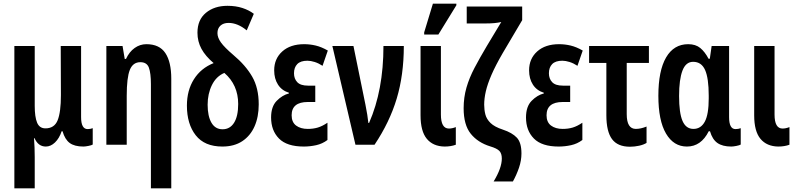

<svg xmlns="http://www.w3.org/2000/svg" viewBox="-20 -796 4378 1056"><path d="M59 240V-543H171V-214Q171 -153 184 -121.5Q197 -90 230 -90Q279 -90 297 -134.5Q315 -179 315 -273L314 -543H426V-152Q426 -86 462 -86Q477 -86 490 -91V-1Q484 3 466.5 6.5Q449 10 439 10Q390 10 363.5 -9.5Q337 -29 324 -74H319Q306 -35 282.5 -12.5Q259 10 232 10Q190 10 170 -36H167Q171 15 171 68V240Z M810 240V-333Q810 -393 799 -423.5Q788 -454 752 -454Q711 -454 694 -411.5Q677 -369 677 -269V0H565V-543H654L666 -472H673Q691 -511 720.5 -532Q750 -553 785 -553Q857 -553 889.5 -504Q922 -455 922 -363V240Z M1203 10Q1105 10 1056.5 -52Q1008 -114 1008 -215Q1008 -299 1046.5 -360Q1085 -421 1155 -449Q1110 -487 1088 -527.5Q1066 -568 1066 -616Q1066 -687 1112.5 -725.5Q1159 -764 1231 -764Q1277 -764 1313.5 -752Q1350 -740 1376 -720L1337 -629Q1287 -670 1237 -670Q1209 -670 1192.5 -655Q1176 -640 1176 -614Q1176 -589 1195.5 -562Q1215 -535 1263 -494Q1331 -437 1367 -374.5Q1403 -312 1403 -222Q1403 -153 1380 -101Q1357 -49 1312.5 -19.5Q1268 10 1203 10ZM1204 -85Q1245 -85 1267.5 -121Q1290 -157 1290 -224Q1290 -329 1214 -395Q1169 -376 1145.5 -328Q1122 -280 1122 -220Q1122 -157 1143 -121Q1164 -85 1204 -85Z M1651 10Q1558 10 1514.5 -34Q1471 -78 1471 -150Q1471 -210 1502 -241.5Q1533 -273 1569 -282V-286Q1530 -298 1509 -330.5Q1488 -363 1488 -409Q1488 -473 1532.5 -513Q1577 -553 1653 -553Q1685 -553 1716.5 -545.5Q1748 -538 1783 -518L1754 -434Q1733 -448 1711 -455Q1689 -462 1671 -462Q1633 -462 1615 -443.5Q1597 -425 1597 -393Q1597 -363 1615 -344Q1633 -325 1674 -325H1714V-235H1673Q1584 -235 1584 -162Q1584 -124 1608.5 -105.5Q1633 -87 1673 -87Q1703 -87 1728 -94.5Q1753 -102 1781 -121V-26Q1753 -5 1719 2.5Q1685 10 1651 10Z M1935 0 1808 -543H1924L1990 -220Q1996 -190 2000 -165Q2004 -140 2006 -120H2010Q2089 -300 2089 -543H2201Q2201 -384 2162 -254Q2123 -124 2040 0Z M2425 10Q2362 9 2327.5 -32.5Q2293 -74 2293 -162V-543H2405V-166Q2405 -89 2449 -89Q2467 -89 2487 -97V0Q2460 10 2425 10ZM2313 -606V-618L2361 -776H2490V-767L2391 -606Z M2695 202Q2740 128 2740 76Q2740 48 2726.5 34Q2713 20 2676 9Q2608 -12 2569 -60.5Q2530 -109 2530 -201Q2530 -260 2545.5 -314Q2561 -368 2590 -423Q2619 -478 2657 -542L2737 -675Q2720 -671 2699.5 -669Q2679 -667 2651 -667H2547V-760H2852V-685L2745 -504Q2705 -435 2683 -384Q2661 -333 2652 -293.5Q2643 -254 2643 -220Q2643 -192 2649.5 -166.5Q2656 -141 2678 -119.5Q2700 -98 2746 -83Q2797 -66 2822.5 -39Q2848 -12 2848 48Q2848 87 2834.5 126.5Q2821 166 2801 202Z M3053 10Q2960 10 2916.5 -34Q2873 -78 2873 -150Q2873 -210 2904 -241.5Q2935 -273 2971 -282V-286Q2932 -298 2911 -330.5Q2890 -363 2890 -409Q2890 -473 2934.5 -513Q2979 -553 3055 -553Q3087 -553 3118.5 -545.5Q3150 -538 3185 -518L3156 -434Q3135 -448 3113 -455Q3091 -462 3073 -462Q3035 -462 3017 -443.5Q2999 -425 2999 -393Q2999 -363 3017 -344Q3035 -325 3076 -325H3116V-235H3075Q2986 -235 2986 -162Q2986 -124 3010.5 -105.5Q3035 -87 3075 -87Q3105 -87 3130 -94.5Q3155 -102 3183 -121V-26Q3155 -5 3121 2.5Q3087 10 3053 10Z M3445 11Q3377 11 3346 -31Q3315 -73 3315 -162V-450H3220V-543H3549V-450H3427V-168Q3427 -87 3477 -87Q3504 -87 3536 -100V-10Q3520 0 3495 5.5Q3470 11 3445 11Z M3758 10Q3685 10 3643 -61.5Q3601 -133 3601 -269Q3601 -407 3643.5 -480Q3686 -553 3765 -553Q3806 -553 3831.5 -532Q3857 -511 3877 -473H3884L3894 -543H3990V-152Q3990 -86 4025 -86Q4041 -86 4054 -91V-1Q4048 3 4030.5 6.5Q4013 10 4002 10Q3954 10 3926 -9.5Q3898 -29 3885 -74H3878Q3836 10 3758 10ZM3794 -87Q3835 -87 3856.5 -127Q3878 -167 3878 -255V-270Q3878 -366 3858 -411Q3838 -456 3792 -456Q3752 -456 3733.5 -407.5Q3715 -359 3715 -268Q3715 -174 3734 -130.5Q3753 -87 3794 -87Z M4260 10Q4197 9 4162.5 -32.5Q4128 -74 4128 -162V-543H4240V-166Q4240 -89 4284 -89Q4302 -89 4322 -97V0Q4295 10 4260 10Z"/></svg>

Font: Noto Sans ExtraCondensed SemiBold
Style: Regular
Weight: 600
Width: 2
Designer: Monotype Design Team
Foundry: Monotype Imaging Inc.
Version: Version 2.013; ttfautohint (v1.8.4.7-5d5b)